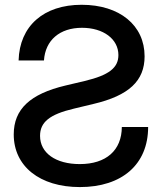

<svg xmlns="http://www.w3.org/2000/svg" viewBox="-20 -759 667 791"><path d="M309.1 11.7C482.9 11.7 590.3 -82 590.3 -235.8H481.9C481.4 -139.6 417.5 -83 308.6 -83C210 -83 145 -128.4 145 -199.2C145 -255.4 183.6 -287.6 284.7 -311.5L364.3 -330.6C511.7 -365.2 575.7 -426.3 575.7 -526.9C575.7 -654.8 472.7 -739.3 316.4 -739.3C159.7 -739.3 60.5 -651.9 56.6 -509.8H161.1C166.5 -593.3 226.1 -644.5 317.9 -644.5C405.8 -644.5 467.8 -598.1 467.8 -532.2C467.8 -479.5 428.7 -449.2 328.6 -425.3L250 -406.7C104 -372.1 36.6 -309.1 36.6 -205.1C36.6 -74.2 143.6 11.7 309.1 11.7Z"/></svg>

Font: Inteeer Medium
Style: Regular
Weight: 500
Designer: Rasmus Andersson
Foundry: rsms
Version: Version 4.001;Glyphs 3.4 (3402)